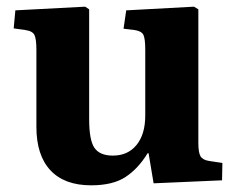

<svg xmlns="http://www.w3.org/2000/svg" viewBox="-20 -541 711 575"><path d="M253 14Q173 14 131 -31Q89 -76 89 -161V-392Q89 -423 83.5 -435.5Q78 -448 56 -451L21 -456L26 -510L235 -521L247 -513V-184Q247 -121 263 -98Q279 -75 318 -75Q363 -75 389 -107Q415 -139 415 -195V-392Q415 -425 409.5 -436.5Q404 -448 383 -451L350 -455L358 -510L561 -521L574 -513V-113Q574 -84 580.5 -73Q587 -62 606 -59L646 -53L645 -1L440 8L425 -82H422Q394 -36 356 -11Q318 14 253 14Z"/></svg>

Font: Literata 36pt
Style: Bold
Weight: 700
Designer: Latin by Veronika Burian and Jose Scaglione. Greek by Irene Vlachou. Cyrillic by Vera Evstafieva.
Foundry: TypeTogether
Version: Version 3.002